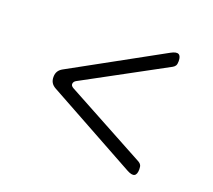

<svg xmlns="http://www.w3.org/2000/svg" viewBox="-88 -681 777 701"><g transform="rotate(20 300.0 -330.5)"><path d="M466 -101 117 -293Q106 -299 100.5 -308Q95 -317 95 -330Q95 -343 100.5 -352Q106 -361 117 -367L466 -559Q486 -570 495.5 -565Q505 -560 505 -540Q505 -529 502 -523.5Q499 -518 492 -514L178 -344Q169 -339 168 -330.5Q167 -322 178 -316L492 -146Q499 -142 502 -136.5Q505 -131 505 -120Q505 -100 495.5 -95Q486 -90 466 -101Z"/></g></svg>

Font: Maple Mono NL Thin
Style: Regular
Weight: 250
Monospace: yes
Designer: subframe7536
Version: Version 7.000